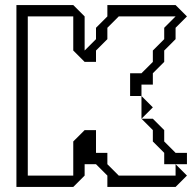

<svg xmlns="http://www.w3.org/2000/svg" viewBox="-20 -740 760 760"><path d="M540 -270V-360L585 -315ZM540 -270H585L630 -225V-180L675 -135H720V-90H630V-135L585 -180V-225ZM45 0V-720H270L315 -675V-540L360 -585V-630L405 -675V-720H675L720 -675L675 -630V-585L630 -540V-495L585 -450V-405H540V-360H495V-450H540L585 -495V-540L630 -585V-630L675 -675H450L405 -630V-585L360 -540V-495H315L270 -540V-675H90V-45H270V-180L315 -225H360V-135H405V-90L450 -45H675V-90L720 -45L675 0H405V-45L360 -90H315V-45L270 0Z"/></svg>

Font: Rubik Iso
Style: Regular
Weight: 400
Designer: Hubert and Fischer, NaN
Foundry: Hubert and Fischer, NaN
Version: Version 2.200